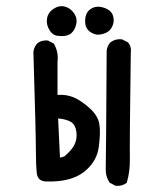

<svg xmlns="http://www.w3.org/2000/svg" viewBox="-20 -597 540 621"><path d="M354 4 335 -6Q321 -26 322 -52.5Q323 -79 325 -433Q327 -449 337 -460Q353 -472 374 -470L394 -460Q406 -446 403 -425Q399 -126 400 -84.5Q401 -43 390 -6Q375 6 354 4ZM131 -10Q102 -10 99 -37Q96 -64 96 -114.5Q96 -165 88 -429Q90 -445 100 -456Q114 -468 135 -466L154 -456Q170 -429 166 -396V-290Q195 -292 218.5 -282Q242 -272 269 -248Q296 -224 301 -197.5Q306 -171 299.5 -122Q293 -73 251 -40.5Q209 -8 131 -10ZM188 -91Q213 -112 221.5 -130.5Q230 -149 227 -171Q224 -193 210.5 -202Q197 -211 168 -214L174 -87ZM170 -481Q152 -481 140.5 -499Q129 -517 132 -536.5Q135 -556 152.5 -568Q170 -580 188.5 -576Q207 -572 219.5 -554Q232 -536 225.5 -514.5Q219 -493 204.5 -485.5Q190 -478 170 -481ZM292 -485Q257 -494 255.5 -524Q254 -554 272 -567Q290 -580 314.5 -572.5Q339 -565 345 -547.5Q351 -530 344 -513.5Q337 -497 322 -490.5Q307 -484 292 -485Z"/></svg>

Font: NaniFont Regular
Style: Regular
Weight: 400
Designer: Nanigashitei
Version: Version 1.036